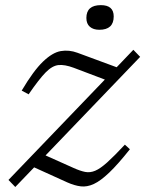

<svg xmlns="http://www.w3.org/2000/svg" viewBox="-20 -717 576 748"><path d="M13 -16 388.5 -407 267 -453Q232 -466 207.8 -463.5Q183.5 -461 157.8 -434.8Q132 -408.5 91.5 -349.5L64.5 -364Q110.5 -441.5 147.5 -477Q184.5 -512.5 216.8 -518Q249 -523.5 281.5 -511.5L434.5 -455L499.5 -523L526 -495.5L157.5 -111.5L267 -62.5Q292.5 -51 311.8 -47.2Q331 -43.5 350.8 -51.8Q370.5 -60 397.8 -84.5Q425 -109 466.5 -153.5L486 -135.5Q439.5 -77 405.8 -44.8Q372 -12.5 345.5 -0.2Q319 12 294.5 9Q270 6 242 -6.5L113 -65L39.5 11.5ZM367 -601Q343.5 -601 330 -612.8Q316.5 -624.5 316.5 -647Q316.5 -697 373 -697Q423 -697 423 -653Q423 -601 367 -601Z"/></svg>

Font: Newsreader Caption Light
Style: Italic
Weight: 300
Italic angle: -17°
Designer: Hugues Gentile
Foundry: Production Type
Version: Version 1.001